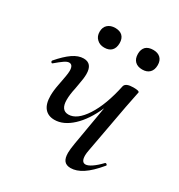

<svg xmlns="http://www.w3.org/2000/svg" viewBox="-142 -659 711 764"><g transform="rotate(30 214.0 -277.0)"><path d="M140 -125Q111 -125 95 -144Q79 -163 79 -201Q79 -224 85 -254L93 -297Q96 -314 96 -324Q96 -352 78 -352Q69 -352 56 -343Q43 -334 23 -317Q21 -315 20 -315Q17 -315 15 -318.5Q13 -322 15 -325Q45 -360 70.5 -377.5Q96 -395 120 -395Q160 -395 160 -346Q160 -327 154 -297L150 -274Q143 -243 143 -219Q143 -171 178 -171Q217 -171 253 -226.5Q289 -282 309 -377Q314 -394 349 -394Q376 -394 376 -387L372 -367Q363 -324 361 -312L320 -89Q317 -74 317 -64Q317 -33 336 -33Q347 -33 364 -44.5Q381 -56 401 -77Q402 -78 404 -78Q408 -78 410 -74.5Q412 -71 409 -69Q375 -28 346.5 -9.5Q318 9 292 9Q272 9 262.5 -2.5Q253 -14 253 -39Q253 -54 258 -84L289 -264Q260 -198 220.5 -161.5Q181 -125 140 -125ZM134 -486Q121 -498 121 -519Q121 -540 134 -551.5Q147 -563 168 -563Q190 -563 201.5 -551.5Q213 -540 213 -519Q213 -497 201.5 -485Q190 -473 168 -473Q147 -473 134 -486ZM309 -552Q321 -563 343 -563Q364 -563 376 -551.5Q388 -540 388 -519Q388 -497 376 -485Q364 -473 343 -473Q321 -473 309 -485Q297 -497 297 -519Q297 -540 309 -552Z"/></g></svg>

Font: CormorantInfant-MediumItalic
Style: Italic
Weight: 500
Italic angle: -10°
Designer: Christian Thalmann (Catharsis Fonts)
Foundry: Catharsis Fonts
Version: Version 3.303